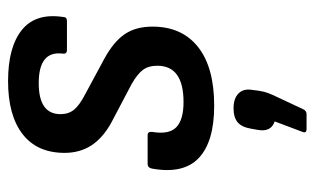

<svg xmlns="http://www.w3.org/2000/svg" viewBox="-172 -368 780 476"><g transform="rotate(-90 218.0 -130.0)"><path d="M194 11Q105 11 64.5 -27Q24 -65 38 -143Q40 -154 50 -154H121Q130 -154 129 -143Q122 -101 140.5 -83Q159 -65 203 -65Q293 -65 293 -130Q293 -152 282.5 -166Q272 -180 247 -194L152 -244Q114 -265 95.5 -293.5Q77 -322 77 -360Q77 -428 123.5 -464Q170 -500 255 -500Q339 -500 381.5 -466Q424 -432 414 -364Q414 -354 404 -354H332Q322 -354 323 -364Q331 -424 250 -424Q173 -424 173 -370Q173 -350 184 -336.5Q195 -323 222 -309L311 -261Q353 -238 371.5 -210.5Q390 -183 390 -142Q390 -69 339.5 -29Q289 11 194 11ZM136 240Q125 240 129 230L155 161Q128 152 134 119L137 102Q141 79 153 69Q165 59 188 59Q212 59 224.5 71.5Q237 84 233 106L231 122Q229 135 225 145.5Q221 156 215 168L186 230Q182 240 173 240Z"/></g></svg>

Font: Sofia Sans Semi Condensed SemiBold
Style: Italic
Weight: 600
Italic angle: -9°
Version: Version 4.100